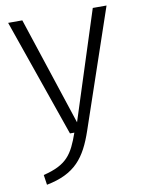

<svg xmlns="http://www.w3.org/2000/svg" viewBox="-87 -626 680 907"><g transform="rotate(-10 252.5 -172.5)"><path d="M488 -565H422L255 -46L84 -565H16L213 0H234C199 99 171 144 57 172L64 220C202 193 253 125 295 2Z"/></g></svg>

Font: Glow Sans SC Normal
Style: Regular
Weight: 400
Designer: Ryoko NISHIZUKA (kana, bopomofo & ideographs); Paul D. Hunt (Latin, Greek & Cyrillic); Sandoll Communications, Soo-young
Version: Version 0.93